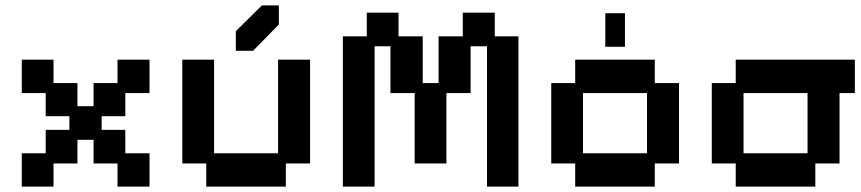

<svg xmlns="http://www.w3.org/2000/svg" viewBox="-20 -683 3202 714"><path d="M61 11V-113H150V-200H238V-251H150V-337H61V-461H179V-374H268V-288H328V-374H417V-461H536V-337H446V-251H358V-200H446V-113H536V11H417V-75H328V-163H268V-75H179V11Z M747 11V-75H658V-461H776V-113H1014V-461H1133V-75H1043V11ZM857 -494V-567L954 -663H1017V-592L921 -494Z M1255 11V-548H1344V-636H1462V-548H1552V-374H1611V-548H1701V-636H1820V-548H1908V11H1791V-511H1730V-337H1640V-75H1522V-337H1432V-511H1373V11Z M2119 11V-75H2030V-374H2119V-461H2415V-374H2505V-75H2415V11ZM2148 -113H2386V-337H2148ZM2231 -509V-634H2304V-509Z M2716 11V-75H2627V-374H2716V-461H3159V-337H3102V-75H3012V11ZM2745 -113H2983V-337H2745Z"/></svg>

Font: Pixelify Sans SemiBold
Style: Regular
Weight: 600
Designer: Stefie Justprince
Foundry: Typecalism Foundryline
Version: Version 1.000